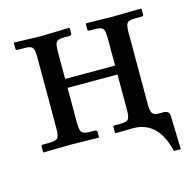

<svg xmlns="http://www.w3.org/2000/svg" viewBox="-87 -519 735 731"><g transform="rotate(-15 280.5 -153.0)"><path d="M460.9 -74.2Q460.9 -47.4 467 -37.6Q473.1 -27.8 493.2 -27.8H508.8Q534.2 -27.8 534.2 -7.8L538.1 125H511.2Q481.9 1 383.8 1L314.9 2L312 -1V-22Q312 -27.8 320.8 -27.8H341.8Q366.2 -27.8 372.6 -36.4Q378.9 -44.9 378.9 -74.2V-211.9H182.1V-75.2Q182.1 -45.9 189 -37.4Q195.8 -28.8 219.2 -27.8H238.8Q249 -27.8 249 -22V-1L248 2L136.2 0Q127.9 0 83 1Q38.1 2 29.8 2L28.8 -1V-22Q28.8 -27.8 38.1 -27.8H64Q88.4 -28.3 94.7 -37.4Q101.1 -46.4 101.1 -75.2V-355Q101.1 -383.3 94.5 -392.1Q87.9 -400.9 64 -400.9H38.1Q28.8 -400.9 28.8 -407.2V-428.2L29.8 -431.2L137.2 -428.2Q146.5 -428.2 191.7 -429.7Q236.8 -431.2 247.1 -431.2L249 -428.2V-408.2Q249 -400.9 238.8 -400.9H219.2Q195.8 -400.9 189 -392.8Q182.1 -384.8 182.1 -355V-247.1H378.9V-354Q378.9 -383.3 372.3 -392.1Q365.7 -400.9 341.8 -400.9H320.8Q312 -400.9 312 -407.2V-428.2L314.9 -431.2L415 -429.2Q424.8 -429.2 471.9 -430.2Q519 -431.2 529.8 -431.2L532.2 -428.2V-407.2Q532.2 -400.9 522 -400.9H497.1Q474.1 -400.9 467.5 -392.3Q460.9 -383.8 460.9 -354Z"/></g></svg>

Font: Common Serif News
Style: Regular
Weight: 450
Designer: Philipp H. Poll, Khaled Hosny
Foundry: Stefan Peev, Context Ltd.
Version: Version 1.026